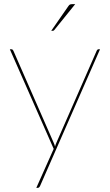

<svg xmlns="http://www.w3.org/2000/svg" viewBox="-20 -728 530 928"><path d="M463.5 -490 174.5 169Q173 173 170 176.5Q167 180 162.5 180H155.5L239.5 -8.5L27.5 -490H34.5Q38.5 -490 41 -487.8Q43.5 -485.5 44.5 -483L239.5 -38Q243.5 -29.5 246 -19.5Q247 -24 248.8 -28.8Q250.5 -33.5 252.5 -38L447.5 -483Q451 -490 456.5 -490ZM343.5 -708 242.5 -583Q240 -579 234.5 -579H227.5L309.5 -697Q314 -704 318 -706Q322 -708 330.5 -708Z"/></svg>

Font: Lato 2
Style: Regular
Weight: 100
Designer: Lukasz Dziedzic with Adam Twardoch and Botio Nikoltchev
Foundry: tyPoland Lukasz Dziedzic
Version: Version 2.015; 2015-08-06; http://www.latofonts.com/